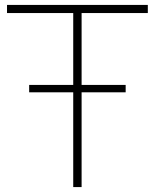

<svg xmlns="http://www.w3.org/2000/svg" viewBox="-20 -760 629 780"><path d="M277.5 0V-707H8.5V-740H580.5V-707H311.5V0ZM98.5 -385V-415H490.5V-385Z"/></svg>

Font: Encode Sans Semi Expanded Thin
Style: Regular
Weight: 100
Width: 6
Designer: Multiple Designers
Foundry: Impallari Type
Version: Version 3.000; ttfautohint (v1.8.3) -l 8 -r 50 -G 200 -x 14 